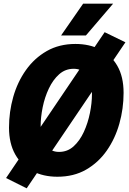

<svg xmlns="http://www.w3.org/2000/svg" viewBox="-20 -949 702 1044"><path d="M292 12Q216 12 156.5 -18.5Q97 -49 63 -109Q29 -169 29 -255Q29 -341 52 -422Q75 -503 121 -568Q167 -633 234.5 -671.5Q302 -710 390 -710Q466 -710 525 -680Q584 -650 618 -591Q652 -532 652 -444Q652 -358 629 -276.5Q606 -195 560.5 -130Q515 -65 448 -26.5Q381 12 292 12ZM301 -123Q347 -123 380.5 -153.5Q414 -184 436 -232Q458 -280 469 -334.5Q480 -389 480 -437Q480 -505 453 -540Q426 -575 381 -575Q335 -575 301.5 -545Q268 -515 245.5 -467.5Q223 -420 212 -365.5Q201 -311 201 -262Q201 -195 228 -159Q255 -123 301 -123ZM125 75 13 19 549 -774 662 -719ZM312 -756 432 -929H595L447 -756Z"/></svg>

Font: Azeret Mono Thin
Style: Bold Italic
Weight: 700
Italic angle: -12°
Version: Version 1.002